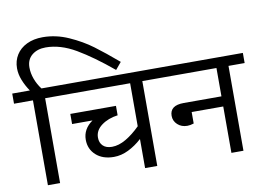

<svg xmlns="http://www.w3.org/2000/svg" viewBox="-117 -1136 1764 1288"><g transform="rotate(-10 765.5 -492.0)"><path d="M124 -799Q124 -760 138.5 -720.5Q153 -681 179 -647H302V-578H192V0H109V-578H-20V-647H100Q74 -685 57.5 -726.5Q41 -768 41 -808Q41 -859 66 -899Q91 -939 137.5 -961.5Q184 -984 246 -984Q336 -984 422.5 -945.5Q509 -907 577 -856.5Q645 -806 734 -730L694 -682Q564 -790 459 -851.5Q354 -913 254 -913Q197 -913 160.5 -883Q124 -853 124 -799Z M964 -578H854V0H771V-198Q727 -158 678 -134Q629 -110 579 -110Q503 -110 457.5 -151Q412 -192 412 -256Q412 -329 479 -376H340V-445H651V-382L652 -381Q585 -372 540 -338.5Q495 -305 495 -256Q495 -221 516.5 -200Q538 -179 578 -179Q624 -179 673.5 -208Q723 -237 771 -285V-578H282V-647H964Z M1551 -578H1441V0H1359V-316H1144V-238Q1120 -230 1100 -230Q1060 -230 1033.5 -254.5Q1007 -279 1007 -314Q1007 -385 1102 -385H1359V-578H944V-647H1551Z"/></g></svg>

Font: Martel Sans
Style: Regular
Weight: 400
Designer: Dan Reynolds and Mathieu Réguer
Foundry: Dan Reynolds and Mathieu Réguer
Version: Version 1.002; ttfautohint (v1.1) -l 5 -r 5 -G 72 -x 0 -D la